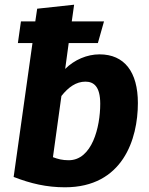

<svg xmlns="http://www.w3.org/2000/svg" viewBox="-20 -779 632 816"><path d="M403 -548C350 -548 296 -525 257 -486L272 -596H396L422 -688H285L295 -759L138 -742L130 -688H69L56 -596H118L38 -27C110 1 178 17 256 17C502 17 566 -188 566 -341C566 -473 509 -548 403 -548ZM272 -98C245 -98 226 -103 205 -111L241 -371C271 -409 304 -432 343 -432C378 -432 406 -412 406 -338C406 -238 371 -98 272 -98Z"/></svg>

Font: Fira Sans
Style: Bold Italic
Weight: 700
Italic angle: -8°
Designer: bBox Type GmbH & Carrois Corporate GbR & Edenspiekermann AG
Foundry: bBox Type GmbH & Carrois Corporate GbR & Edenspiekermann AG
Version: Version 4.301;PS 004.301;hotconv 1.0.88;makeotf.lib2.5.64775